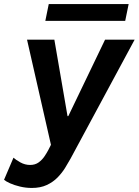

<svg xmlns="http://www.w3.org/2000/svg" viewBox="-65 -720 689 954"><path d="M93.3 213.9Q63 213.9 34.4 207Q5.9 200.2 -15.1 190.7Q-36.1 181.2 -44.9 173.3L2 63.5Q12.7 73.7 35.9 86.7Q59.1 99.6 84.5 99.6Q109.9 99.6 127.4 86.7Q145 73.7 156.7 55.9Q168.5 38.1 175.3 24.9L212.4 -48.3L193.4 22.5L69.3 -522.9H205.1L270.5 -143.1H274.4L457 -522.9H604L285.2 68.8Q273.9 89.4 258.3 114.5Q242.7 139.6 220.7 162.1Q198.7 184.6 167.5 199.2Q136.2 213.9 93.3 213.9ZM160.2 -616.2 177.2 -699.7H574.2L557.1 -616.2Z"/></svg>

Font: Reddit Sans
Style: Bold Italic
Weight: 700
Italic angle: -11.25°
Designer: Stephen Hutchings
Version: Version 1.013